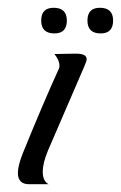

<svg xmlns="http://www.w3.org/2000/svg" viewBox="-20 -474 311 494"><path d="M55 0Q26 0 26 -29Q26 -47 38 -78Q64 -142 87 -196Q110 -250 130 -294Q133 -299 133 -305Q133 -319 120 -335L175 -336Q203 -336 203 -322Q203 -318 201 -313.5Q199 -309 196 -301L104 -88Q90 -55 90 -32Q90 -8 105 0ZM239 -388Q205 -388 205 -421Q205 -454 237 -454Q271 -454 271 -421Q271 -388 239 -388ZM120 -388Q86 -388 86 -421Q86 -454 118 -454Q152 -454 152 -421Q152 -388 120 -388Z"/></svg>

Font: Carattere
Style: Regular
Weight: 400
Designer: Robert E. Leuschke
Foundry: Robert E. Leuschke
Version: Version 1.010; ttfautohint (v1.8.3)